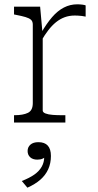

<svg xmlns="http://www.w3.org/2000/svg" viewBox="-20 -568 453 890"><path d="M377 -543V-491Q368 -493 359.5 -494Q351 -495 342.5 -495.5Q334 -496 327 -496Q301 -496 279.5 -488Q258 -480 239.5 -465Q221 -450 204 -428Q187 -406 171 -378L170 -414Q196 -459 221.5 -488.5Q247 -518 276 -533Q305 -548 338 -548Q350 -548 361.5 -546.5Q373 -545 377 -543ZM45 0V-34H48Q87 -34 109.5 -45Q132 -56 132 -90V-454Q132 -469 123.5 -476.5Q115 -484 98 -489Q81 -494 55 -499L45 -501V-537H166L177 -415L178 -416V-56Q178 -47 191 -42Q204 -37 224 -35.5Q244 -34 264 -34H283V0ZM107 302 81 271Q117 257 139.5 241Q162 225 173.5 204.5Q185 184 185 159L195 153Q189 162 178.5 167Q168 172 153 172Q132 172 120 161Q108 150 108 132Q108 114 121 102.5Q134 91 158 91Q187 91 201.5 107Q216 123 216 155Q216 189 203.5 216.5Q191 244 167 265Q143 286 107 302Z"/></svg>

Font: Roboto Serif Thin
Style: Regular
Weight: 250
Designer: Greg Gazdowicz
Foundry: Commercial Type
Version: Version 1.004